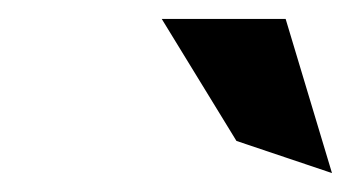

<svg xmlns="http://www.w3.org/2000/svg" viewBox="-20 -772 371 203"><path d="M151 -752 230 -623 331 -589 282 -752Z"/></svg>

Font: Charger Pro
Style: BdExtObl
Weight: 700
Designer: Jasper
Foundry: Cannot Into Space Fonts
Version: Version 1.09